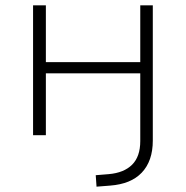

<svg xmlns="http://www.w3.org/2000/svg" viewBox="-20 -507 698 720"><path d="M342 193 339 150 388 146Q445 141 475.5 110.5Q506 80 506 22V-232H152V0H104V-487H152V-274H506V-487H553V20Q553 59 542.5 89Q532 119 511.5 140.5Q491 162 461.5 174Q432 186 393 189Z"/></svg>

Font: Nunito Sans 10pt SemiExpanded ExtraLight
Style: Regular
Weight: 250
Width: 6
Designer: Vernon Adams
Foundry: Vernon Adams
Version: Version 3.101;gftools[0.9.27]